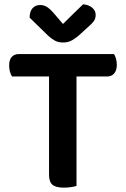

<svg xmlns="http://www.w3.org/2000/svg" viewBox="-20 -855 579 881"><path d="M331 -2Q323 1 306.5 3.5Q290 6 273 6Q236 6 220.5 -7.5Q205 -21 205 -53V-504H35Q30 -512 26 -525Q22 -538 22 -554Q22 -581 34 -594Q46 -607 67 -607H503Q508 -600 512 -586.5Q516 -573 516 -558Q516 -532 504 -518Q492 -504 471 -504H331ZM269 -745Q290 -766 313.5 -789Q337 -812 361 -835Q385 -834 402 -820.5Q419 -807 419 -787Q419 -770 410.5 -758Q402 -746 383 -730L338 -689Q318 -673 303 -666.5Q288 -660 269 -660Q247 -660 231 -669Q215 -678 199 -693L116 -774Q116 -802 129 -817Q142 -832 165 -832Q180 -832 194 -824Q208 -816 228 -793Z"/></svg>

Font: Baloo Bhaijaan 2 SemiBold
Style: Regular
Weight: 600
Designer: Sanskriti Dholi, Noopur Datye and Ek Type
Foundry: Ek Type
Version: Version 1.700